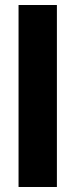

<svg xmlns="http://www.w3.org/2000/svg" viewBox="-20 -746 301 766"><path d="M54 0V-726H207V0Z"/></svg>

Font: Outfit
Style: Bold
Weight: 700
Designer: Rodrigo Fuenzalida
Foundry: fragTYPE
Version: Version 1.100;gftools[0.9.27]